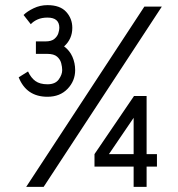

<svg xmlns="http://www.w3.org/2000/svg" viewBox="-20 -732 699 752"><path d="M89.8 -452.1Q101.1 -427.2 118.7 -414.6Q136.2 -401.9 166 -401.9Q196.3 -401.9 210 -420.7Q223.6 -439.5 223.6 -457.5Q223.6 -469.7 219.7 -484.6Q215.8 -499.5 203.4 -510.3Q190.9 -521 165 -521H120.6V-569.8H157.7Q181.2 -569.8 192.9 -579.6Q204.6 -589.4 208.5 -601.8Q212.4 -614.3 212.4 -623Q212.4 -663.1 166 -663.1Q144 -663.1 127.7 -656Q111.3 -648.9 100.6 -637.2L72.3 -673.3Q86.4 -687.5 111.8 -699.7Q137.2 -711.9 166 -711.9Q215.3 -711.9 239.3 -685.5Q263.2 -659.2 263.2 -623Q263.2 -579.1 231 -550.3Q252.9 -534.2 263.7 -509.5Q274.4 -484.9 274.4 -457.5Q274.4 -415 244.6 -384Q214.8 -353 166 -353Q83.5 -353 53.2 -429.2ZM82.5 0 545.4 -706.1H613.8L150.9 0ZM350.1 -79.6V-128.4L504.9 -356H554.2V-128.4H594.7V-79.6H554.2V0H503.4V-79.6ZM406.7 -128.4H503.4V-270.5Z"/></svg>

Font: Kay Pho Du
Style: Regular
Weight: 400
Designer: Victor Gaultney, Khu Oo Reh
Foundry: SIL International
Version: Version 3.000